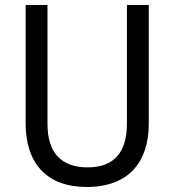

<svg xmlns="http://www.w3.org/2000/svg" viewBox="-20 -734 694 764"><path d="M572 -242V-714H485V-241C485 -132 437 -68 329 -68C223 -68 169 -127 169 -240V-714H82V-243C82 -84 166 10 325 10C492 10 572 -89 572 -242Z"/></svg>

Font: Noto Sans Sinhala SemiCondensed
Style: Regular
Weight: 400
Width: 4
Designer: Jelle Bosma - Monotype Design Team
Foundry: Monotype Imaging Inc.
Version: Version 2.006